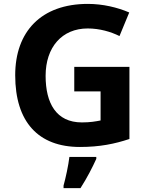

<svg xmlns="http://www.w3.org/2000/svg" viewBox="-20 -744 764 985"><path d="M361 -401V-275H496V-126C470 -121 443 -116 400 -116C268 -116 214 -215 214 -355C214 -502 298 -598 430 -598C491 -598 549 -581 593 -559L643 -680C583 -706 507 -724 431 -724C191 -724 58 -582 58 -358C58 -118 177 10 390 10C492 10 569 -6 644 -31V-401ZM474 71V61H336C331 104 317 169 306 208V221H393C427 168 454 115 474 71Z"/></svg>

Font: Noto Sans Gunjala Gondi
Style: Bold
Weight: 700
Designer: Ek Type
Foundry: Ek Type
Version: Version 1.004